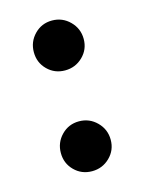

<svg xmlns="http://www.w3.org/2000/svg" viewBox="-75 -468 389 517"><g transform="rotate(-15 119.5 -210.0)"><path d="M50 -350Q50 -379 70 -399.5Q90 -420 119 -420Q148 -420 168.5 -399.5Q189 -379 189 -350Q189 -321 168.5 -301Q148 -281 119 -281Q90 -281 70 -301Q50 -321 50 -350ZM50 -69Q50 -98 70 -118.5Q90 -139 119 -139Q148 -139 168.5 -118.5Q189 -98 189 -69Q189 -40 168.5 -20Q148 0 119 0Q90 0 70 -20Q50 -40 50 -69Z"/></g></svg>

Font: CAT North
Style: Regular
Weight: 400
Designer: Peter Wiegel
Foundry: Peter Wiegel
Version: Version 1.000